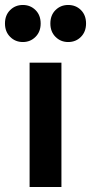

<svg xmlns="http://www.w3.org/2000/svg" viewBox="-45 -752 366 772"><path d="M74 0V-500H202V0ZM47 -583Q16.5 -583 -4.2 -603.8Q-25 -624.5 -25 -657.5Q-25 -691 -4.2 -711.5Q16.5 -732 47 -732Q77 -732 97.8 -711.5Q118.5 -691 118.5 -657.5Q118.5 -624.5 97.8 -603.8Q77 -583 47 -583ZM229 -583Q199 -583 178.2 -603.8Q157.5 -624.5 157.5 -657.5Q157.5 -691 178.2 -711.5Q199 -732 229 -732Q260 -732 280.5 -711.5Q301 -691 301 -657.5Q301 -624.5 280.5 -603.8Q260 -583 229 -583Z"/></svg>

Font: Geologica Medium
Style: Regular
Weight: 500
Designer: Sindre Bremnes, Frode Helland
Foundry: Monokrom Skriftforlag AS
Version: Version 1.010;gftools[0.9.28]